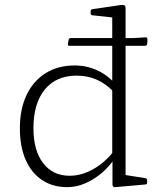

<svg xmlns="http://www.w3.org/2000/svg" viewBox="-20 -765 662 792"><path d="M443 -162V-600H498V-162ZM455 -379Q424 -415 384 -434Q344 -453 296 -453Q212 -453 165 -396Q118 -339 118 -236Q118 -144 158 -92Q198 -40 267 -40Q316 -40 363.5 -66.5Q411 -93 449 -141L458 -119Q422 -62 367 -27.5Q312 7 258 7Q198 7 154 -22Q110 -51 86 -105.5Q62 -160 62 -235Q62 -315 89.5 -373Q117 -431 168 -463Q219 -495 288 -495Q343 -495 391 -470Q439 -445 472 -398ZM443 -573V-718L462 -691L361 -702Q354 -703 354 -710V-719Q354 -726 361 -727L476 -744Q489 -746 493.5 -743Q498 -740 498 -730V-573ZM498 -162V-19L479 -46L580 -30Q587 -28 587 -21V-12Q587 -5 580 -4L455 7Q450 7 447 4.5Q444 2 444 -5V-117L443 -126V-162ZM266 -576Q259 -576 260 -583L263 -601Q265 -608 272 -608H530L581 -611Q588 -611 588 -603Q588 -598 588 -593Q588 -588 587 -583Q585 -576 578 -576Z"/></svg>

Font: Hahmlet ExtraLight
Style: Regular
Weight: 250
Designer: Minjoo Ham & Mark Frömberg
Foundry: hypertype
Version: Version 1.002